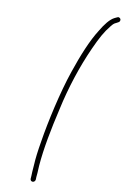

<svg xmlns="http://www.w3.org/2000/svg" viewBox="-242 -711 680 942"><g transform="rotate(30 98.0 -240.5)"><path d="M48 -348C50 -235 71 -77 90 20C99 70 108 109 117 138C125 167 130 184 133 192L137 206C142 222 165 215 161 197L157 185C155 176 150 158 141 130C118 47 102 -54 89 -162C74 -271 70 -390 78 -496C83 -560 88 -596 103 -639C107 -651 111 -659 118 -665L126 -674C128 -676 130 -679 130 -683C130 -691 125 -696 117 -696C113 -696 111 -694 109 -692L100 -683C82 -665 71 -629 64 -592C49 -526 46 -440 48 -348Z"/></g></svg>

Font: Stray Cat
Style: LtExt
Weight: 300
Version: Version 1.0